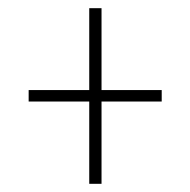

<svg xmlns="http://www.w3.org/2000/svg" viewBox="-20 -592 465 469"><path d="M198 -143H228V-344H375V-372H228V-572H198V-372H50V-344H198Z"/></svg>

Font: Noto Serif Hebrew ExtraCondensed Thin
Style: Regular
Weight: 100
Width: 2
Designer: Monotype Design Team
Foundry: Monotype Imaging Inc.
Version: Version 2.004